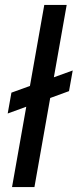

<svg xmlns="http://www.w3.org/2000/svg" viewBox="-20 -760 315 780"><path d="M11.3 -298.9 260.4 -389.8 275.4 -473.7 26.4 -383.6ZM28.9 0H119.9L250.9 -740H159.9Z"/></svg>

Font: Poppins Devanagari Thin
Style: Italic
Weight: 100
Italic angle: -10°
Designer: Ninad Kale (Devanagari), Jonny Pinhorn (Latin)
Foundry: Indian Type Foundry
Version: 4.005